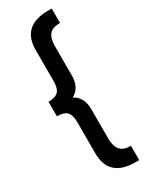

<svg xmlns="http://www.w3.org/2000/svg" viewBox="-245 -887 824 1053"><g transform="rotate(-30 167.0 -360.0)"><path d="M296 120H274Q106 120 106 -33V-229Q106 -275 88 -294.5Q70 -314 25 -314V-406Q70 -406 88 -425.5Q106 -445 106 -491V-687Q106 -840 274 -840H296V-749Q249 -749 228.5 -726Q208 -703 208 -652V-467Q208 -390 152 -360Q208 -330 208 -253V-68Q208 29 289 29H296Z"/></g></svg>

Font: Tanohe Sans Medium
Style: Regular
Weight: 500
Designer: Village Type and Design LLC
Foundry: Cooper Hewitt Smithsonian Design Museum
Version: Version 1.00;September 29, 2021;FontCreator 13.0.0.2655 64-b